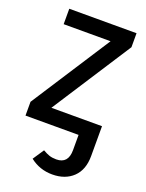

<svg xmlns="http://www.w3.org/2000/svg" viewBox="-140 -597 668 877"><g transform="rotate(20 194.0 -158.0)"><path d="M368 -459 119 -74H365V71Q365 138 327 174.5Q289 211 226 211Q165 211 118 174L154 120Q171 130 185.5 135Q200 140 220 140Q278 140 278 74V0H20V-67L269 -452H41V-527H368Z"/></g></svg>

Font: Fira Sans Condensed
Style: Regular
Weight: 400
Width: 3
Designer: bBox Type GmbH & Carrois Corporate GbR & Edenspiekermann AG
Foundry: bBox Type GmbH & Carrois Corporate GbR & Edenspiekermann AG
Version: Version 4.301